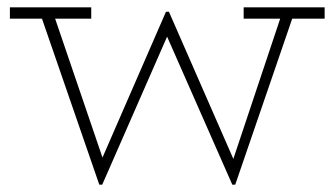

<svg xmlns="http://www.w3.org/2000/svg" viewBox="-20 -490 912 524"><path d="M7 -439V-470H229V-439H118H110ZM251 14 88 -458H124L272 -24L259 14ZM251 14 244 -24 433 -458H437L447 -415L259 14ZM614 14 425 -415 433 -458H441L631 -24L622 14ZM615 14 606 -24 751 -458H784L622 14ZM645 -439V-470H866V-439H763H755Z"/></svg>

Font: BioRhyme ExtraBold ExtraLight
Style: Regular
Weight: 250
Version: Version 1.600;gftools[0.9.33]